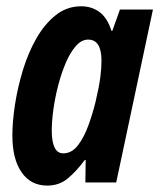

<svg xmlns="http://www.w3.org/2000/svg" viewBox="-20 -575 502 605"><path d="M128.9 9.8Q77.1 9.8 48.1 -32Q19 -73.7 19 -147.9Q19 -191.9 27.3 -245.8Q35.6 -299.8 52.2 -354.2Q68.8 -408.7 94.7 -454.1Q120.6 -499.5 155.8 -527.3Q190.9 -555.2 235.8 -555.2Q269 -555.2 293.7 -536.9Q318.4 -518.6 331.1 -478H334L357.9 -544.9H461.9L346.2 0H249L250 -70.8H247.1Q220.7 -35.2 193.6 -12.7Q166.5 9.8 128.9 9.8ZM179.2 -91.8Q206.1 -91.8 225.6 -117.2Q245.1 -142.6 258.5 -179.9Q272 -217.3 280.8 -252.9Q292 -300.3 295.9 -330.1Q299.8 -359.9 299.8 -383.8Q299.8 -450.2 257.8 -450.2Q236.8 -450.2 219 -429.9Q201.2 -409.7 187.3 -377Q173.3 -344.2 163.3 -305.7Q153.3 -267.1 148.2 -229.7Q143.1 -192.4 143.1 -164.1Q143.1 -91.8 179.2 -91.8Z"/></svg>

Font: Open Sans Condensed
Style: Bold Italic
Weight: 700
Width: 3
Italic angle: -12°
Designer: Monotype Design Team
Foundry: Monotype Imaging Inc.
Version: Version 3.003; ttfautohint (v1.8.4)